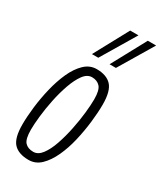

<svg xmlns="http://www.w3.org/2000/svg" viewBox="-201 -862 794 943"><g transform="rotate(30 196.0 -390.0)"><path d="M130 10Q73 10 45 -19.5Q17 -49 17 -126Q17 -170 23.5 -225.5Q30 -281 43.5 -337Q57 -393 78 -439.5Q99 -486 129 -515Q159 -544 198 -544Q254 -544 282 -514Q310 -484 310 -408Q310 -363 303.5 -307Q297 -251 284 -195.5Q271 -140 249.5 -93.5Q228 -47 198.5 -18.5Q169 10 130 10ZM130 -36Q157 -36 178 -64Q199 -92 214.5 -137Q230 -182 240.5 -233.5Q251 -285 256 -331.5Q261 -378 261 -409Q261 -461 244 -479.5Q227 -498 198 -498Q171 -498 150 -469.5Q129 -441 113 -395.5Q97 -350 86.5 -299Q76 -248 71 -201.5Q66 -155 66 -125Q66 -72 82.5 -54Q99 -36 130 -36ZM240 -596 345 -790H392L276 -596ZM140 -596 245 -790H292L176 -596Z"/></g></svg>

Font: Georama Condensed Light
Style: Italic
Weight: 300
Width: 3
Italic angle: -9°
Designer: Jean-Baptiste Levee
Foundry: Production Type
Version: Version 1.000